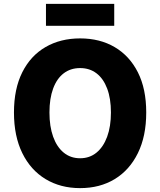

<svg xmlns="http://www.w3.org/2000/svg" viewBox="-20 -956 826 990"><path d="M393 14Q292 14 215 -32.5Q138 -79 95 -166.5Q52 -254 52 -376Q52 -498 95 -583.5Q138 -669 215 -713.5Q292 -758 393 -758Q495 -758 571.5 -713Q648 -668 691 -583Q734 -498 734 -376Q734 -254 691 -166.5Q648 -79 571.5 -32.5Q495 14 393 14ZM393 -140Q442 -140 477.5 -169Q513 -198 532.5 -251Q552 -304 552 -376Q552 -448 532.5 -499.5Q513 -551 477.5 -578Q442 -605 393 -605Q344 -605 308.5 -578Q273 -551 254 -499.5Q235 -448 235 -376Q235 -304 254 -251Q273 -198 308.5 -169Q344 -140 393 -140ZM217 -823V-936H569V-823Z"/></svg>

Font: Noto Sans SC Black
Style: Regular
Weight: 900
Designer: Ryoko NISHIZUKA  (kana, bopomofo & ideographs); Paul D. Hunt (Latin, Greek & Cyrillic); Sandoll Communications , Soo-you
Foundry: Adobe
Version: Version 2.004-H2;hotconv 1.0.118;makeotfexe 2.5.65603